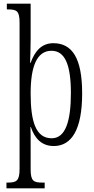

<svg xmlns="http://www.w3.org/2000/svg" viewBox="-20 -780 509 1040"><path d="M15 240H222V209H210C162 209 146 201 146 137V24C146 -28 146 -76 145 -92H147C168 -30 206 11 271 11C368 11 425 -78 425 -274C425 -465 371 -546 269 -546C205 -546 169 -503 146 -440H143C144 -463 146 -525 146 -569V-760H17V-729H22C71 -729 86 -721 86 -657V134C86 200 70 209 21 209H15ZM260 -31C173 -31 146 -124 146 -274C146 -419 179 -505 259 -505C332 -505 364 -429 364 -276C364 -124 335 -31 260 -31Z"/></svg>

Font: Noto Serif Thai ExtraCondensed Light
Style: Regular
Weight: 300
Width: 2
Designer: Monotype Design Team
Foundry: Monotype Imaging Inc.
Version: Version 2.002